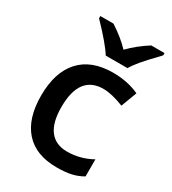

<svg xmlns="http://www.w3.org/2000/svg" viewBox="-188 -865 871 974"><g transform="rotate(30 247.5 -378.0)"><path d="M299.8 9.8Q177.2 9.8 113.5 -61.8Q49.8 -133.3 49.8 -267.1Q49.8 -403.3 116.5 -476.6Q183.1 -549.8 309.1 -549.8Q394.5 -549.8 462.9 -518.1L428.2 -425.8Q355.5 -454.1 308.1 -454.1Q168 -454.1 168 -268.1Q168 -177.2 202.9 -131.6Q237.8 -85.9 305.2 -85.9Q381.8 -85.9 450.2 -124V-23.9Q419.4 -5.9 384.5 2Q349.6 9.8 299.8 9.8ZM484.4 -766.1V-752.9Q422.9 -689 397.7 -658.7Q372.6 -628.4 359.4 -606H232.4Q200.7 -657.2 108.4 -752.9V-766.1H185.5Q252.9 -722.2 295.4 -676.8Q342.8 -725.6 406.7 -766.1Z"/></g></svg>

Font: f0_32663          
Style: Regular
Weight: 600
Foundry: Ascender Corporation
Version: Version 1.10